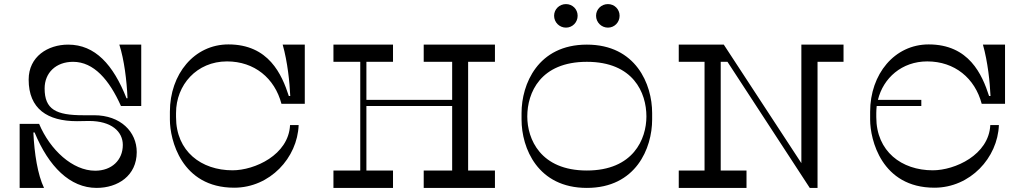

<svg xmlns="http://www.w3.org/2000/svg" viewBox="-20 -918 5000 938"><path d="M76 -313V0H195C164 -65 148 -166 143 -271H149C218 -104 322 0 452 0C555 0 648 -59 648 -175C648 -274 569 -355 440 -355H387C254 -355 198 -383 198 -486C198 -562 253 -616 337 -616C438 -616 514 -528 571 -400H670V-700H563C587 -625 599 -526 603 -438H598C533 -602 445 -700 313 -700C214 -700 120 -642 120 -529C120 -386 212 -326 356 -326C376 -326 396 -327 415 -327C525 -327 580 -275 580 -210C580 -136 526 -84 445 -84C335 -84 225 -185 171 -313Z M1089 -618C1223 -618 1322 -536 1355 -411H1469V-700H1361C1385 -615 1395 -516 1398 -449H1391C1357 -554 1293 -701 1096 -701C929 -701 810 -556 810 -372V-333C810 -237 865 -1 1124 -1C1299 -1 1433 -147 1439 -307H1397C1390 -161 1224 -86 1116 -86C964 -86 840 -178 840 -346V-366C840 -503 941 -618 1089 -618Z M2398 -616V-700H2050V-616H2189V-430H1770V-616H1900V-700H1609V-616H1740V-85H1609V0H1900V-85H1770V-400H2189V-85H2050V0H2398V-85H2267V-616Z M2745 -783C2777 -783 2802 -809 2802 -841C2802 -873 2777 -898 2745 -898C2713 -898 2687 -873 2687 -841C2687 -809 2713 -783 2745 -783ZM2950 -783C2982 -783 3007 -809 3007 -841C3007 -873 2982 -898 2950 -898C2918 -898 2892 -873 2892 -841C2892 -809 2918 -783 2950 -783ZM3166 -366C3166 -506 3087 -700 2847 -700C2607 -700 2528 -506 2528 -366V-334C2528 -194 2607 0 2847 0C3087 0 3166 -194 3166 -334ZM2847 -85C2620 -85 2556 -239 2556 -349C2556 -465 2620 -616 2847 -616C3074 -616 3138 -465 3138 -349C3138 -239 3074 -85 2847 -85Z M4101 -700H3895V-121L3516 -700H3296V-616H3422V-85H3296V0H3627V-85H3501V-616H3534L3936 0H3974V-616H4101Z M4510 -618C4644 -618 4743 -536 4776 -411H4890V-700H4782C4806 -615 4816 -516 4819 -449H4812C4778 -554 4714 -701 4517 -701C4350 -701 4231 -556 4231 -372V-333C4231 -237 4286 -1 4545 -1C4720 -1 4854 -147 4860 -307H4818C4811 -161 4645 -86 4537 -86C4385 -86 4261 -178 4261 -346V-366C4261 -378 4262 -389 4263 -400H4481V-430H4269C4295 -537 4386 -618 4510 -618Z"/></svg>

Font: Space Cowgirl
Style: Regular
Weight: 400
Designer: Valery Marier
Foundry: Valery Marier
Version: Version 1.000;hotconv 1.0.109;makeotfexe 2.5.65596